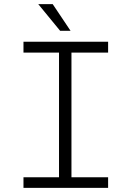

<svg xmlns="http://www.w3.org/2000/svg" viewBox="-20 -914 640 934"><path d="M94.2 -710.9H505.9V-658.2H327.6V-51.8H505.9V0H94.2V-51.8H267.1V-658.2H94.2ZM323.2 -764.2H272.5L166 -894H236.3Z"/></svg>

Font: TypoPRO Roboto Mono
Style: Regular
Weight: 300
Designer: Google
Version: Version 2.000986; 2015; ttfautohint (v1.3)